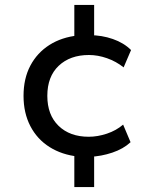

<svg xmlns="http://www.w3.org/2000/svg" viewBox="-20 -640 640 775"><path d="M280 115V-32L296 -8Q230 -15 180 -46.5Q130 -78 102.5 -131Q75 -184 75 -253Q75 -323 102.5 -375Q130 -427 179.5 -458.5Q229 -490 296 -497L280 -472V-620H360V-476L342 -498Q391 -498 435.5 -482.5Q480 -467 509 -438L479 -368Q449 -392 412 -405Q375 -418 339 -418Q263 -418 217 -374.5Q171 -331 171 -253Q171 -176 216.5 -132Q262 -88 338 -88Q374 -88 411.5 -100.5Q449 -113 477 -137L507 -66Q478 -39 433.5 -24Q389 -9 342 -7L360 -28V115Z"/></svg>

Font: Nunito Sans 12pt ExtraLight 8pt Medium
Style: Regular
Weight: 500
Version: Version 3.101;gftools[0.9.27]